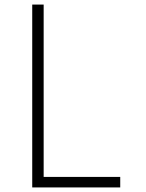

<svg xmlns="http://www.w3.org/2000/svg" viewBox="-20 -820 640 840"><path d="M121 0V-800H171V-46H506V0Z"/></svg>

Font: Victor Mono Thin
Style: Regular
Weight: 100
Monospace: yes
Designer: Rune Bjørnerås
Version: Version 1.561;gftools[0.9.30]